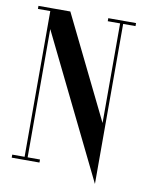

<svg xmlns="http://www.w3.org/2000/svg" viewBox="-85 -760 661 872"><g transform="rotate(10 246.0 -324.0)"><path d="M471 -700H343V-686H400V-226.6L168 -700H21V-686H78V-14H21V0H149V-14H92V-605.5L414 52V-686H471Z"/></g></svg>

Font: Picaflor 36 pt
Style: Regular
Weight: 400
Designer: Ariel Martín Pérez
Foundry: Tunera Type Foundry
Version: Version 1.000;hotconv 1.0.109;makeotfexe 2.5.65596